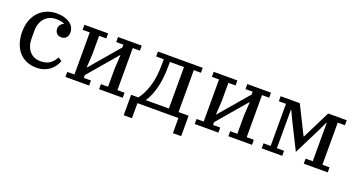

<svg xmlns="http://www.w3.org/2000/svg" viewBox="-45 -1086 3311 1792"><g transform="rotate(20 1610.5 -190.0)"><path d="M283 12Q226 12 181.5 -7.5Q137 -27 106.5 -63Q76 -99 60 -149Q44 -199 44 -259Q44 -322 62.5 -372Q81 -422 114 -457Q147 -492 192.5 -511Q238 -530 292 -530Q333 -530 366 -520.5Q399 -511 422 -494.5Q445 -478 457.5 -455Q470 -432 470 -405Q470 -373 452.5 -353.5Q435 -334 405 -334Q373 -334 357 -352.5Q341 -371 341 -397Q341 -420 352.5 -435.5Q364 -451 383 -460V-464Q371 -470 351.5 -474Q332 -478 302 -478Q268 -478 239.5 -465.5Q211 -453 191 -431Q171 -409 159.5 -378Q148 -347 148 -311V-231Q148 -152 188 -105Q228 -58 297 -58Q357 -58 391.5 -84Q426 -110 446 -149L482 -126Q473 -100 456.5 -75.5Q440 -51 415.5 -31.5Q391 -12 358 0Q325 12 283 12Z M568 -50H639V-468H568V-518H803V-468H732V-288L724 -153H728L973 -440V-468H902V-518H1137V-468H1066V-50H1137V0H902V-50H973V-230L981 -365H977L732 -78V-50H803V0H568Z M1201 -53H1273Q1319 -113 1346.5 -203.5Q1374 -294 1374 -422V-469H1298V-518H1743V-469H1672V-53H1772V150H1690V0H1283V150H1201ZM1576 -53V-465H1436V-421Q1436 -300 1411.5 -205.5Q1387 -111 1346 -53Z M1852 -50H1923V-468H1852V-518H2087V-468H2016V-288L2008 -153H2012L2257 -440V-468H2186V-518H2421V-468H2350V-50H2421V0H2186V-50H2257V-230L2265 -365H2261L2016 -78V-50H2087V0H1852Z M2517 -50H2588V-468H2517V-518H2707L2846 -239H2850L2989 -518H3173V-468H3102V-50H3173V0H2935V-50H3006V-431H3002L2966 -354L2828 -78L2690 -354L2654 -431H2650V-50H2721V0H2517Z"/></g></svg>

Font: IBM Plex Serif Text
Style: Regular
Weight: 450
Designer: Mike Abbink, Paul van der Laan, Pieter van Rosmalen
Foundry: Bold Monday
Version: Version 3.001